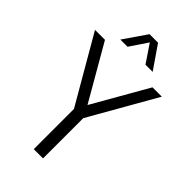

<svg xmlns="http://www.w3.org/2000/svg" viewBox="-299 -1029 1113 1113"><g transform="rotate(45 257.0 -473.0)"><path d="M220.5 0V-362.8L236.8 -301.3L-17.4 -740H64.3L271.6 -380.8H248.3L453.6 -740H530.2L280 -301.3L296.3 -362V0ZM126.2 -804.1 223.7 -945.8H293.6L391.1 -804.1H332.2L252.8 -922H264.5L185.2 -804.1Z"/></g></svg>

Font: Encode Sans Condensed Thin
Style: Regular
Weight: 100
Width: 3
Designer: Multiple Designers
Foundry: Impallari Type
Version: Version 3.002